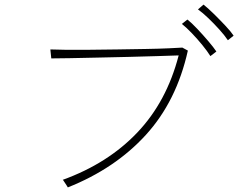

<svg xmlns="http://www.w3.org/2000/svg" viewBox="-20 -848 1040 835"><path d="M275 -33Q275 -34 269.5 -42Q264 -50 259 -58Q254 -66 253 -66Q449 -137 577 -271.5Q705 -406 757 -607Q722 -606 663.5 -604Q605 -602 537 -600.5Q469 -599 402.5 -597.5Q336 -596 283 -595Q230 -594 203 -594L199 -633Q218 -632 263 -631.5Q308 -631 367.5 -631.5Q427 -632 491 -633Q555 -634 613.5 -635Q672 -636 714.5 -638Q757 -640 773 -641L797 -628Q748 -408 614.5 -261.5Q481 -115 275 -33ZM971 -673Q957 -694 934 -719.5Q911 -745 886 -769Q861 -793 841 -807L865 -828Q883 -814 909 -788.5Q935 -763 959.5 -737Q984 -711 996 -693ZM895 -604Q882 -625 860 -652Q838 -679 814 -704Q790 -729 771 -744L795 -763Q813 -749 838 -722.5Q863 -696 886 -669Q909 -642 921 -624Z"/></svg>

Font: Zen Kaku Gothic New Light
Style: Regular
Weight: 300
Designer: Yoshimichi Ohira
Foundry: Positype
Version: Version 1.002